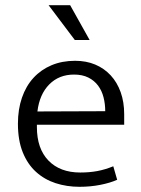

<svg xmlns="http://www.w3.org/2000/svg" viewBox="-20 -710 544 739"><path d="M458 -230H122V-221Q122 -138 166.5 -92Q211 -46 289 -46Q324 -46 354 -51.5Q384 -57 416 -70L431 -18Q404 -6 366 1.5Q328 9 286 9Q237 9 194 -5Q151 -19 118.5 -48.5Q86 -78 67.5 -124Q49 -170 49 -234Q49 -289 64.5 -334Q80 -379 109 -410.5Q138 -442 178.5 -459Q219 -476 269 -476Q312 -476 346.5 -461.5Q381 -447 406 -420Q431 -393 444.5 -355Q458 -317 458 -271ZM385 -282Q385 -310 378.5 -335.5Q372 -361 357.5 -380.5Q343 -400 320 -411.5Q297 -423 265 -423Q207 -423 169.5 -385Q132 -347 124 -281ZM250 -690 325 -556H268L167 -690Z"/></svg>

Font: Mukta Mahee Light
Style: Regular
Weight: 300
Designer: Shuchita Grover, Noopur Datye, Girish Dalvi, Yashodeep Gholap
Foundry: Ek Type
Version: Version 2.538;PS 1.000;hotconv 16.6.51;makeotf.lib2.5.65220;